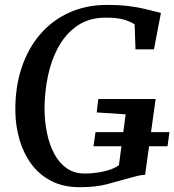

<svg xmlns="http://www.w3.org/2000/svg" viewBox="-20 -772 726 800"><path d="M312.5 8Q243 8 192.5 -18.5Q142 -45 109.5 -90Q77 -135 61 -191Q45 -247 44 -306Q42.5 -407 69.8 -489Q97 -571 148 -629.8Q199 -688.5 269.5 -720Q340 -751.5 425 -751.5Q479.5 -751.5 517.5 -746.5Q555.5 -741.5 581.8 -735.2Q608 -729 627 -724Q633 -722.5 638.8 -721Q644.5 -719.5 650.5 -718L621.5 -566.5H544.5L541 -670.5Q522.5 -682.5 495.2 -690.5Q468 -698.5 421 -698.5Q352 -698.5 303.2 -665.5Q254.5 -632.5 224 -577.2Q193.5 -522 179.5 -454.2Q165.5 -386.5 165.5 -317.5Q166 -266 175.8 -218Q185.5 -170 205.8 -131.8Q226 -93.5 257.5 -71.2Q289 -49 333 -49Q372 -49 411.2 -57.5Q450.5 -66 475.5 -83.5L503.5 -295.5L383 -303.5L389.5 -359.5H628.5L584.5 -43.5Q570 -43.5 550.5 -38.5Q531 -33.5 509.5 -27.5Q471 -16.5 424.8 -4.2Q378.5 8 312.5 8ZM369.5 -162.5 378 -221.5H686L678 -162.5Z"/></svg>

Font: Merriweather 20pt Medium
Style: Italic
Weight: 500
Italic angle: -7.8°
Version: Version 2.101